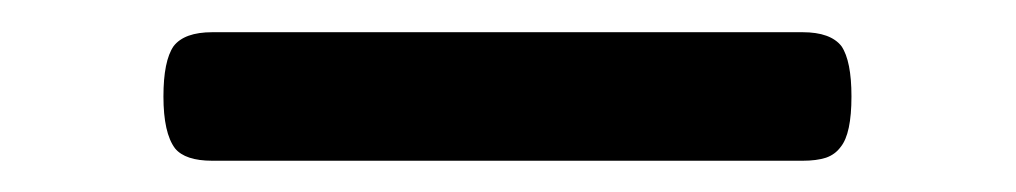

<svg xmlns="http://www.w3.org/2000/svg" viewBox="-20 -345 640 121"><path d="M485.8 -324.7Q503.4 -324.7 510.3 -315.9Q516.6 -306.6 516.6 -284.2Q516.6 -260.7 509.8 -252.4Q506.3 -247.6 500.5 -245.6Q494.6 -243.7 485.8 -243.7H113.8Q96.7 -243.7 90.3 -251.5Q83 -261.2 83 -284.2Q83 -306.6 89.4 -315.9Q96.2 -324.7 113.8 -324.7Z"/></svg>

Font: Courier Prime Medium
Style: Regular
Weight: 500
Designer: Alan Dague-Greene
Foundry: Quote-Unquote Apps
Version: Version 1.202